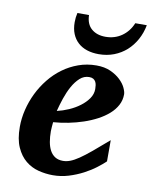

<svg xmlns="http://www.w3.org/2000/svg" viewBox="-82 -776 674 850"><g transform="rotate(10 254.5 -351.0)"><path d="M333 -396Q333 -404.8 331.8 -413.3Q330.6 -421.9 326.9 -428.7Q323.2 -435.5 316.2 -439.7Q309.1 -443.8 297.9 -443.8Q274.4 -443.8 256.1 -427.2Q237.8 -410.6 223.6 -385Q209.5 -359.4 199.2 -328.9Q189 -298.3 182.1 -271Q208 -276.9 234.9 -288.6Q261.7 -300.3 283.4 -316.7Q305.2 -333 319.1 -353Q333 -373 333 -396ZM462.9 -395Q462.9 -368.7 450.9 -346.2Q439 -323.7 418 -305.2Q397 -286.6 368.9 -271.7Q340.8 -256.8 308.8 -246.1Q276.9 -235.4 242.4 -228.5Q208 -221.7 174.8 -219.2Q173.8 -210 172.9 -198.2Q171.9 -186.5 171.9 -178.2Q171.9 -152.3 175.8 -130.4Q179.7 -108.4 188.5 -92.3Q197.3 -76.2 211.7 -67.1Q226.1 -58.1 247.1 -58.1Q263.2 -58.1 279.8 -64.5Q296.4 -70.8 318.4 -85.7Q340.3 -100.6 369.6 -125Q398.9 -149.4 439.9 -185.1V-89.8Q425.3 -75.7 401.9 -57.9Q378.4 -40 348.6 -24.4Q318.8 -8.8 284.7 1.7Q250.5 12.2 213.9 12.2Q181.2 12.2 148.9 3.9Q116.7 -4.4 91.1 -25.4Q65.4 -46.4 49.3 -82.3Q33.2 -118.2 33.2 -173.8Q33.2 -211.9 42.7 -251Q52.2 -290 69.8 -326.2Q87.4 -362.3 112.8 -394Q138.2 -425.8 170.2 -449.2Q202.1 -472.7 240.2 -486.3Q278.3 -500 320.8 -500Q357.4 -500 384.3 -487.8Q411.1 -475.6 428.7 -458.7Q446.3 -441.9 454.6 -424.1Q462.9 -406.2 462.9 -395ZM508.8 -713.9Q502 -678.2 485.6 -648.4Q469.2 -618.7 445.1 -596.9Q420.9 -575.2 389.4 -563Q357.9 -550.8 320.8 -550.8Q291.5 -550.8 267.8 -558.6Q244.1 -566.4 227.3 -581.8Q210.4 -597.2 201.2 -619.6Q191.9 -642.1 191.9 -671.9Q191.9 -682.6 193.1 -693.1Q194.3 -703.6 196.8 -713.9H249Q250 -673.3 273.9 -652.6Q297.9 -631.8 336.9 -631.8Q378.4 -631.8 409.9 -653.8Q441.4 -675.8 457 -713.9Z"/></g></svg>

Font: Charis SIL Phon
Style: Bold Italic
Weight: 700
Italic angle: -11°
Foundry: SIL International
Version: Version 5.000